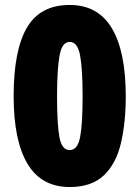

<svg xmlns="http://www.w3.org/2000/svg" viewBox="-20 -744 562 774"><path d="M487 -356Q487 -250 467.5 -167Q448 -84 398.5 -37Q349 10 261 10Q147 10 91 -83.5Q35 -177 35 -356Q35 -541 88.5 -632.5Q142 -724 261 -724Q375 -724 431 -630Q487 -536 487 -356ZM210 -356Q210 -244 219.5 -191.5Q229 -139 261 -139Q293 -139 303 -191.5Q313 -244 313 -356Q313 -465 303 -520Q293 -575 261 -575Q230 -575 220 -520Q210 -465 210 -356Z"/></svg>

Font: Noto Sans Lao Looped Condensed Black
Style: Regular
Weight: 900
Width: 3
Designer: Mark Frömberg, Ben Mitchell
Foundry: The Fontpad Ltd
Version: Version 1.002; ttfautohint (v1.8.4.7-5d5b)